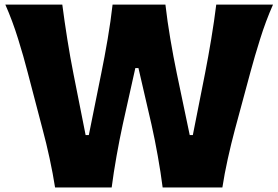

<svg xmlns="http://www.w3.org/2000/svg" viewBox="-20 -821 1218 841"><path d="M221.2 0Q211.9 -59.6 197.3 -127.4Q182.6 -195.3 167 -252.9L101.1 -504.4Q84 -571.3 59.3 -650.6Q34.7 -730 3.4 -800.8H252.9Q262.2 -729 274.9 -648.9Q287.6 -568.8 301.8 -497.6L355 -229.5H369.1L423.8 -501Q438 -570.3 451.7 -650.4Q465.3 -730.5 473.1 -800.8H704.6Q712.9 -728.5 726.1 -650.4Q739.3 -572.3 754.4 -499.5L811 -229.5H824.7L878.4 -501Q892.1 -570.8 905.3 -650.4Q918.5 -730 927.2 -800.8H1175.8Q1144 -729 1119.4 -650.1Q1094.7 -571.3 1077.1 -505.9L1008.8 -252.9Q992.7 -192.9 977.8 -125.5Q962.9 -58.1 954.1 0H692.4Q684.1 -65.4 671.1 -137.9Q658.2 -210.4 643.6 -275.4L586.4 -522.9H572.8L517.6 -275.4Q503.4 -210.4 490.5 -137.5Q477.5 -64.5 469.2 0Z"/></svg>

Font: Pinar-DS1-FD Bold
Style: Regular
Weight: 700
Designer: Amin Abedi
Version: Version 2.000